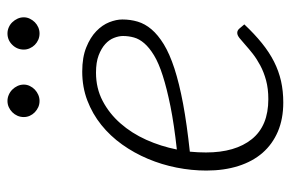

<svg xmlns="http://www.w3.org/2000/svg" viewBox="-146 -588 741 488"><g transform="rotate(-90 224.0 -343.5)"><path d="M419 -402.5Q419 -382 413.5 -363.5Q408 -345 394 -328.5Q380 -312 356 -297.2Q332 -282.5 294.5 -270.2Q257 -258 205 -248.2Q153 -238.5 83 -231Q82 -220.5 81.5 -210.2Q81 -200 81 -190Q81 -115.5 114.8 -73.5Q148.5 -31.5 216.5 -31.5Q243 -31.5 264.2 -37.2Q285.5 -43 302.2 -52Q319 -61 331.8 -71Q344.5 -81 354.5 -90Q364.5 -99 371.8 -104.8Q379 -110.5 385 -110.5Q391 -110.5 395.5 -105.5L406.5 -92.5Q382 -66.5 358.8 -47.8Q335.5 -29 311.8 -17Q288 -5 262.5 0.8Q237 6.5 208 6.5Q166.5 6.5 134.2 -7.2Q102 -21 80 -46.2Q58 -71.5 46.5 -107.8Q35 -144 35 -189Q35 -226.5 42.5 -264.5Q50 -302.5 64.8 -337.5Q79.5 -372.5 101.2 -403Q123 -433.5 151 -456Q179 -478.5 213 -491.5Q247 -504.5 286.5 -504.5Q323 -504.5 348.2 -494.2Q373.5 -484 389.2 -468.8Q405 -453.5 412 -435.8Q419 -418 419 -402.5ZM284 -469.5Q244 -469.5 211.8 -452.5Q179.5 -435.5 154.8 -407.2Q130 -379 113.2 -341.8Q96.5 -304.5 88.5 -264Q152 -271 198 -280.2Q244 -289.5 276 -299.8Q308 -310 327.8 -322Q347.5 -334 358.5 -346.8Q369.5 -359.5 373.2 -373Q377 -386.5 377 -401Q377 -411.5 372.2 -423.8Q367.5 -436 356.5 -446Q345.5 -456 327.8 -462.8Q310 -469.5 284 -469.5ZM253.5 -653Q253.5 -645 250 -637.8Q246.5 -630.5 240.8 -625Q235 -619.5 227.5 -616.2Q220 -613 212 -613Q203.5 -613 196.2 -616.2Q189 -619.5 183.2 -625Q177.5 -630.5 174.2 -637.8Q171 -645 171 -653Q171 -661.5 174.2 -669Q177.5 -676.5 183.2 -682.2Q189 -688 196.2 -691.2Q203.5 -694.5 212 -694.5Q220 -694.5 227.5 -691.2Q235 -688 240.8 -682.2Q246.5 -676.5 250 -669Q253.5 -661.5 253.5 -653ZM424.5 -653Q424.5 -645 421 -637.8Q417.5 -630.5 412 -625Q406.5 -619.5 399 -616.2Q391.5 -613 383.5 -613Q375 -613 367.5 -616.2Q360 -619.5 354.5 -625Q349 -630.5 345.8 -637.8Q342.5 -645 342.5 -653Q342.5 -670 354.5 -682.2Q366.5 -694.5 383.5 -694.5Q391.5 -694.5 399 -691.2Q406.5 -688 412 -682.2Q417.5 -676.5 421 -669Q424.5 -661.5 424.5 -653Z"/></g></svg>

Font: Lato TR Light
Style: Italic
Weight: 300
Italic angle: -12°
Designer: Lukasz Dziedzic
Foundry: Lukasz Dziedzic
Version: Version 1.104 2013